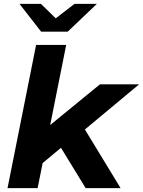

<svg xmlns="http://www.w3.org/2000/svg" viewBox="-20 -975 741 995"><path d="M420 -304 605 0H424L296 -209L201 -130L175 0H19L167 -742H323L240 -327L498 -538H701ZM482 -955 331 -811H193L81 -955H192L269 -880L366 -955Z"/></svg>

Font: Idrija
Style: Bold Italic
Weight: 700
Italic angle: -11.3°
Designer: Julieta Ulanovsky
Foundry: Julieta Ulanovsky
Version: Version 7.200